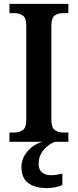

<svg xmlns="http://www.w3.org/2000/svg" viewBox="-20 -734 402 994"><path d="M29 0V-48H57Q80 -48 98 -60.5Q116 -73 116 -111V-601Q116 -641 98 -653.5Q80 -666 57 -666H29V-714H334V-666H306Q280 -666 263 -653.5Q246 -641 246 -600V-112Q246 -74 263.5 -61Q281 -48 306 -48H334V0ZM226 240Q161 240 126 213.5Q91 187 91 130Q91 99 106.5 72Q122 45 147 26Q172 7 201 0H266Q247 6 227 21.5Q207 37 193.5 60Q180 83 180 115Q180 145 198 159Q216 173 244 173Q257 173 271.5 171Q286 169 303 165V224Q288 231 264.5 235.5Q241 240 226 240Z"/></svg>

Font: Noto Serif Sinhala SemiCondensed SemiBold
Style: Regular
Weight: 600
Width: 4
Designer: Jelle Bosma - Monotype Design Team
Foundry: Monotype Imaging Inc.
Version: Version 2.007; ttfautohint (v1.8.4.7-5d5b)